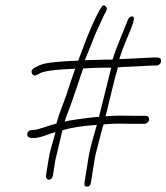

<svg xmlns="http://www.w3.org/2000/svg" viewBox="-20 -668 622 718"><path d="M537.6 -220C538.9 -227.9 532.9 -235 525 -235H479C452.7 -235 425.9 -236.1 402.8 -235L374.5 -233C376.2 -238.3 382.9 -265.3 394.5 -313.9C406.1 -362.5 415 -396.5 421.1 -416C433 -417.3 443.8 -418 453.4 -418L552.8 -423H564.8C573 -423 580.8 -429.1 582.1 -437.5C583.7 -447.8 579.5 -453 564.8 -453H552.8L453.4 -448C444.9 -448 435.8 -447.7 426 -447C434.7 -474.2 446.4 -505.1 461.2 -539.5C475.9 -573.9 482.4 -594.5 480.5 -601.2C477.2 -613 462.1 -604.4 458.3 -594.1C439.9 -545.2 417.5 -498.6 400.9 -445H374.5L297.4 -443C304.5 -461 311.5 -478.3 318.4 -495C329.7 -522.2 339.8 -550.3 351.1 -572.5C358.7 -587.4 364.1 -602.1 371.2 -616L376.6 -625C381.8 -634.3 380 -641.7 371.2 -647.2C366.8 -649.9 362.1 -646.9 357.1 -638L351.7 -629C334.4 -598.1 314.7 -553.2 292.5 -494.3C279.9 -460.8 273.1 -443 272.3 -441H265.9C206.7 -438.8 160.4 -434.4 137.5 -427.7C132.2 -426.1 122.4 -421.5 108 -414C98.4 -408 95.7 -400.8 100.1 -392.5C106.7 -379.8 117.4 -387.6 127.7 -393C140.8 -402.3 188.8 -408.3 261.1 -411C251.1 -384 239.2 -345.9 228.7 -314.5C215 -273.8 202.5 -250.1 191.1 -206C167.7 -200.5 121 -182 106.2 -182H99.2C91 -182 83.3 -175.9 81.9 -167.5C80.6 -159.2 86.3 -152 99.2 -152H106.2C118.2 -152 133.2 -155.3 151.3 -162C169.4 -168.7 181.5 -172.7 187.6 -174C174.9 -125.8 167.1 -107 160.9 -68L151.9 -11C150.7 -3.1 156.6 4 163.4 4C169.7 4 176.5 -3.1 177.7 -11L186.8 -68L213.5 -181C246.8 -190.9 289.7 -197.6 342.2 -201C342.1 -200.3 337.7 -184.8 328.9 -154.5C320.1 -124.2 313.8 -97 310 -73L296 15C294.4 25 297.6 30 305.6 30C313.6 30 318.4 25 320 15L334 -73C335.3 -81.7 337.9 -93 341.7 -107C347.4 -127.8 360.8 -184.8 367.4 -203L399.7 -205C421.8 -206.2 448.3 -205 474.3 -205H520.3C528.2 -205 536.4 -212.1 537.6 -220ZM396.1 -415C392.3 -402 362.4 -278.5 350.2 -231C338.3 -230.3 326 -229.2 313.2 -227.5C289.7 -224.4 243 -219.3 221.7 -213C226.2 -227.7 231.8 -243.3 238.6 -259.9C247.4 -281.5 283.1 -389 290.9 -412C320 -414 347.9 -415 374.5 -415Z"/></svg>

Font: MewTooHand
Style: CondIta
Weight: 400
Designer: Mew Too, Robert Jablonski
Version: Version 0.77